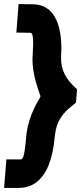

<svg xmlns="http://www.w3.org/2000/svg" viewBox="-40 -799 398 943"><path d="M109.2 -638 40.3 -639 51.3 -779 122.2 -778C259.1 -776 265.9 -608 260 -521C257.7 -454 285 -407 338.4 -361L333.2 -295L307.6 -274C270.1 -243 238.4 -208 229.6 -135C220.9 -37 193.2 124 50.2 124H-19.8L-8.7 -16H61.3C76.3 -16 81.5 -45 89.9 -139L90 -140C101.6 -236.5 150.1 -307.8 158.6 -323.7C159 -323.7 159.2 -324 159.1 -324.8C160.1 -326.8 160.1 -327.5 158.8 -326.7C155 -343.5 116.8 -427.4 119.7 -517L119.8 -518C125.2 -600 124.2 -638 109.2 -638ZM158.6 -323.7C158.8 -324.1 159 -324.4 159.1 -324.8C159.1 -325.2 159 -325.9 158.8 -326.7C158.3 -326.4 157.6 -325.8 156.6 -325C157.5 -324.1 158.2 -323.7 158.6 -323.7Z"/></svg>

Font: Poland Can Into
Style: Of Regular
Weight: 500
Foundry: Cannot Into Space Fonts
Version: Version 1.01